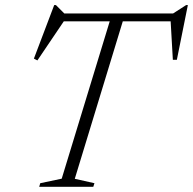

<svg xmlns="http://www.w3.org/2000/svg" viewBox="-20 -722 746 742"><path d="M345 -14 340.5 0H131.5L135.5 -14L218.5 -31.5L404 -639.5H226.5L124.5 -488.5L111 -495.5L189.5 -702.5H196L228.5 -670H649L699.5 -702.5H706L663.5 -491H648L639.5 -639.5H454.5L269 -31Z"/></svg>

Font: Newsreader 16pt Light
Style: Italic
Weight: 300
Italic angle: -17°
Designer: Hugues Gentile
Foundry: Production Type
Version: Version 1.003; ttfautohint (v1.8.3)